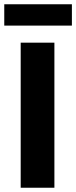

<svg xmlns="http://www.w3.org/2000/svg" viewBox="-41 -880 357 900"><path d="M56 0V-680H214V0ZM-21 -760V-860H296V-760Z"/></svg>

Font: Cairo ExtraBold
Style: Regular
Weight: 800
Designer: Mohamed Gaber, Accademia di Belle Arti di Urbino
Foundry: Kief Type Foundry, Accademia di Belle Arti di Urbino
Version: Version 3.117